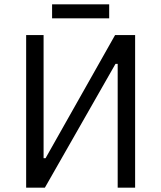

<svg xmlns="http://www.w3.org/2000/svg" viewBox="-20 -861 740 881"><path d="M219 -777H481V-841H219ZM100 0H186L510 -568H520V0H600V-700H508L189 -135H180V-700H100Z"/></svg>

Font: Fixel Text Regular
Style: Regular
Weight: 400
Width: 4
Designer: AlfaBravo + MacPaw
Foundry: Kyrylo Tkachov, Marchela Mozhyna, Serhii Makarenko, Maria Weinstein, Zakhar Kryvoshyya
Version: Version 1.211